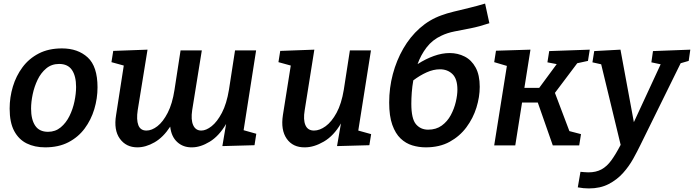

<svg xmlns="http://www.w3.org/2000/svg" viewBox="-20 -814 3885 1075"><path d="M327 -543Q416 -543 471 -492.5Q526 -442 526 -325Q526 -263 508 -203Q490 -143 454 -94.5Q418 -46 363 -17.5Q308 11 233 11Q174 11 129.5 -11Q85 -33 59.5 -80.5Q34 -128 34 -206Q34 -269 52 -329Q70 -389 106 -437.5Q142 -486 197 -514.5Q252 -543 327 -543ZM311 -456Q269 -456 239 -431Q209 -406 190.5 -367.5Q172 -329 163 -286Q154 -243 154 -206Q154 -145 177 -110.5Q200 -76 249 -76Q290 -76 320 -101Q350 -126 369 -164.5Q388 -203 397 -246.5Q406 -290 406 -327Q406 -388 383 -422Q360 -456 311 -456Z M749 11Q686 11 651 -37.5Q616 -86 630 -170L673 -447L604 -466L614 -529L806 -536L751 -197Q743 -144 754.5 -113.5Q766 -83 800 -83Q830 -83 861.5 -107.5Q893 -132 919 -182.5Q945 -233 957 -311L991 -532H1110L1056 -197Q1048 -144 1061.5 -113.5Q1075 -83 1107 -83Q1134 -83 1165 -107.5Q1196 -132 1222.5 -182.5Q1249 -233 1262 -312L1296 -532H1414L1344 -85L1415 -65L1405 -1L1225 4L1246 -120Q1206 -52 1154 -20.5Q1102 11 1055 11Q1006 12 972.5 -18.5Q939 -49 933 -105Q894 -45 845 -17Q796 11 749 11Z M1687 11Q1620 12 1585.5 -37Q1551 -86 1564 -170L1608 -447L1539 -466L1549 -529L1740 -536L1686 -197Q1677 -144 1690 -113.5Q1703 -83 1738 -83Q1770 -83 1803.5 -107.5Q1837 -132 1864.5 -182.5Q1892 -233 1905 -312L1939 -532H2057L1986 -83L2058 -63L2048 -1L1867 4L1889 -123Q1849 -54 1793.5 -21.5Q1738 11 1687 11Z M2364 11Q2325 11 2288.5 0Q2252 -11 2223 -38.5Q2194 -66 2176.5 -115Q2159 -164 2159 -240Q2159 -322 2179.5 -399Q2200 -476 2238 -542Q2276 -608 2330 -656Q2384 -704 2451 -728Q2480 -739 2521 -749Q2562 -759 2607.5 -770Q2653 -781 2696 -794L2720 -684Q2663 -665 2614.5 -655.5Q2566 -646 2525 -638Q2484 -630 2451 -614Q2401 -591 2368.5 -548.5Q2336 -506 2318 -455Q2363 -484 2409 -500.5Q2455 -517 2498 -517Q2543 -517 2581.5 -497.5Q2620 -478 2643 -436Q2666 -394 2666 -328Q2666 -271 2647.5 -211.5Q2629 -152 2591.5 -101.5Q2554 -51 2497.5 -20Q2441 11 2364 11ZM2283 -233Q2283 -149 2309 -118.5Q2335 -88 2377 -88Q2422 -88 2453.5 -111Q2485 -134 2504 -169.5Q2523 -205 2532 -243.5Q2541 -282 2541 -312Q2541 -372 2513.5 -399Q2486 -426 2443 -426Q2407 -426 2369 -409Q2331 -392 2294 -364Q2288 -330 2285.5 -296.5Q2283 -263 2283 -233Z M2747 0 2818 -445 2747 -466 2757 -530 2950 -536 2916 -322H2999L3097 -455L3045 -465L3055 -528L3282 -536L3272 -473L3212 -460L3087 -294L3168 -80L3233 -63L3223 0H3075L2991 -240H2903L2865 0Z M3215 235 3230 148Q3243 149 3254 150Q3265 151 3275 151Q3317 151 3347.5 134.5Q3378 118 3403 83.5Q3428 49 3455 -3L3346 -454L3297 -465L3307 -528L3454 -536L3529 -130L3679 -454L3627 -465L3636 -528L3845 -536L3836 -473L3791 -460L3565 -1Q3548 34 3525 75.5Q3502 117 3468.5 154.5Q3435 192 3388 216.5Q3341 241 3277 241Q3247 241 3215 235Z"/></svg>

Font: Bitter SemiBold
Style: Italic
Weight: 600
Italic angle: -9°
Designer: Sol Matas, and Bitter project Authors
Foundry: Sol Matas
Version: Version 2.001